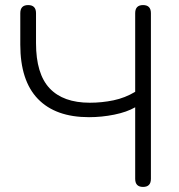

<svg xmlns="http://www.w3.org/2000/svg" viewBox="-20 -731 706 757"><path d="M544 6Q513 6 513 -26V-308Q480 -289 430.5 -279Q381 -269 331 -269Q199 -269 129.5 -341Q60 -413 60 -555V-679Q60 -711 91 -711Q122 -711 122 -679V-561Q122 -440 175.5 -383Q229 -326 334 -326Q382 -326 427.5 -335.5Q473 -345 513 -369V-679Q513 -711 544 -711Q575 -711 575 -679V-26Q575 6 544 6Z"/></svg>

Font: Nunito Light
Style: Regular
Weight: 300
Designer: Vernon Adams
Foundry: Vernon Adams
Version: Version 3.601; ttfautohint (v1.8.2.53-6de2)